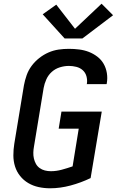

<svg xmlns="http://www.w3.org/2000/svg" viewBox="-20 -1006 640 1034"><path d="M250 8Q218 8 188 1.5Q158 -5 132.5 -20Q107 -35 88.5 -58Q70 -81 61 -109.5Q52 -138 52 -169.5Q52 -201 57 -232L109 -547Q114 -574 123.5 -601Q133 -628 150.5 -651.5Q168 -675 191.5 -693.5Q215 -712 241.5 -723.5Q268 -735 295.5 -739Q323 -743 351 -743Q379 -743 406.5 -739.5Q434 -736 458.5 -726.5Q483 -717 504 -701Q525 -685 538 -662.5Q551 -640 555.5 -612.5Q560 -585 555 -557Q555 -556 554.5 -555Q554 -554 554 -553H447Q447 -554 447.5 -554.5Q448 -555 448 -555Q451 -576 445.5 -595.5Q440 -615 425.5 -628Q411 -641 391 -646Q371 -651 351 -651Q327 -651 302.5 -643.5Q278 -636 259 -619Q240 -602 229.5 -578.5Q219 -555 215 -532L163 -217Q160 -201 159.5 -184.5Q159 -168 162.5 -152.5Q166 -137 173.5 -123.5Q181 -110 193.5 -101Q206 -92 221.5 -88Q237 -84 254 -84Q283 -84 312.5 -92Q342 -100 371 -110L404 -313H296L311 -405H528L468 -47Q416 -22 360 -7Q304 8 250 8ZM424 -799H328L210 -929L283 -981L384 -851L527 -986L589 -924Z"/></svg>

Font: Iosevka SS04 SmBd Ex Obl
Style: Regular
Weight: 600
Width: 7
Italic angle: -9°
Monospace: yes
Designer: Belleve Invis
Foundry: Belleve Invis
Version: Version 19.0.0; ttfautohint (v1.8.4)